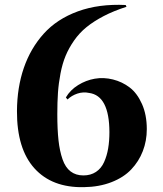

<svg xmlns="http://www.w3.org/2000/svg" viewBox="-20 -755 669 790"><path d="M257.8 -345.7 251 -354Q269 -384.8 301.3 -404.8Q333.5 -424.8 370.1 -431.2Q406.7 -437.5 444.8 -428Q482.9 -418.5 513.7 -395Q544.4 -371.6 564.2 -327.1Q584 -282.7 584 -223.6Q584 -175.3 567.6 -133.1Q551.3 -90.8 520 -57.9Q488.8 -24.9 438.5 -5.4Q388.2 14.2 324.7 15.1Q193.8 17.6 121.6 -62.5Q49.3 -142.6 49.8 -297.9Q50.3 -395 78.1 -475.8Q106 -556.6 160.2 -616.7Q214.4 -676.8 300.5 -708.3Q386.7 -739.7 497.1 -734.4L500.5 -727.1Q448.2 -710.4 407 -689Q365.7 -667.5 335.9 -643.3Q306.2 -619.1 284.7 -588.1Q263.2 -557.1 250 -525.4Q236.8 -493.7 229 -453.1Q221.2 -412.6 218.5 -373.8Q215.8 -335 215.8 -285.2Q215.8 -222.2 220.7 -177.7Q225.6 -133.3 237.3 -99.6Q249 -65.9 270.5 -49.6Q292 -33.2 323.2 -33.2Q353 -33.2 374.8 -47.6Q396.5 -62 408.2 -87.9Q419.9 -113.8 425 -144.3Q430.2 -174.8 430.2 -211.4Q429.7 -361.3 346.7 -372.6Q322.3 -377.9 298.3 -369.9Q274.4 -361.8 257.8 -345.7Z"/></svg>

Font: Cinzel Bold
Style: Regular
Weight: 700
Designer: Natanael Gama
Version: Version 1.001;PS 001.001;hotconv 1.0.56;makeotf.lib2.0.21325